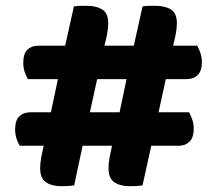

<svg xmlns="http://www.w3.org/2000/svg" viewBox="-20 -636 745 660"><path d="M550 -364 525 -250H630Q635 -241 640.5 -226Q646 -211 646 -194Q646 -163 631.5 -149Q617 -135 594 -135H500L470 1Q458 3 447.5 3.5Q437 4 426 4Q393 4 373 -9.5Q353 -23 353 -58Q353 -75 357 -96Q361 -117 365 -135H264L235 1Q223 3 212 3.5Q201 4 191 4Q158 4 138 -9.5Q118 -23 118 -58Q118 -75 122 -96Q126 -117 130 -135H48Q42 -144 37 -159Q32 -174 32 -191Q32 -222 46.5 -236Q61 -250 85 -250H155L179 -364H76Q70 -373 65 -388Q60 -403 60 -420Q60 -452 74.5 -465.5Q89 -479 112 -479H204L234 -614Q247 -616 258.5 -616Q270 -616 279 -616Q311 -616 331.5 -603.5Q352 -591 352 -556Q352 -538 348 -518Q344 -498 339 -479H440L470 -614Q482 -616 493.5 -616Q505 -616 514 -616Q547 -616 567.5 -603.5Q588 -591 588 -556Q588 -538 584 -518Q580 -498 575 -479H658Q663 -470 668.5 -455Q674 -440 674 -423Q674 -392 659.5 -378Q645 -364 621 -364ZM289 -250H391L415 -364H314Z"/></svg>

Font: Baloo 2
Style: Bold
Weight: 700
Designer: Sarang Kulkarni and Ek Type
Foundry: Ek Type
Version: Version 1.640;hotconv 1.0.111;makeotfexe 2.5.65597; ttfautoh